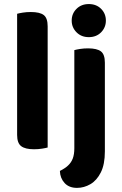

<svg xmlns="http://www.w3.org/2000/svg" viewBox="-20 -718 591 933"><path d="M63.2 -264 211.6 -261.1V-1.2Q202.1 1.5 184.1 4.4Q166.1 7.3 145 7.3Q102.7 7.3 83 -7.7Q63.2 -22.6 63.2 -62.2ZM211.6 -184.4 63.2 -187V-651Q72.8 -653.8 90.9 -656.7Q109 -659.6 129.9 -659.6Q173.2 -659.6 192.4 -645Q211.6 -630.4 211.6 -590.1ZM271 112.6Q295 100.8 310.5 86.5Q326 72.2 333.6 52.3Q341.2 32.3 341.2 1.9V-249H489.6V17.6Q489.6 81 469.9 119.9Q450.3 158.9 419.4 176.9Q388.4 195 354.2 195Q315.6 195 293.9 171.4Q272.2 147.8 271 112.6ZM328.4 -617.9Q328.4 -651.8 351.8 -675Q375.1 -698.3 411.6 -698.3Q448.2 -698.3 471.4 -675Q494.5 -651.8 494.5 -617.9Q494.5 -584.7 471.4 -561.1Q448.2 -537.5 411.6 -537.5Q375.1 -537.5 351.8 -561.1Q328.4 -584.7 328.4 -617.9ZM489.6 -184.4 341.2 -187V-474.4Q350.7 -477.2 368.8 -480.1Q386.9 -483 408 -483Q451.1 -483 470.3 -468.4Q489.6 -453.8 489.6 -413.3Z"/></svg>

Font: Baloo Bhaijaan 2
Style: Regular
Weight: 400
Designer: Sanskriti Dholi, Noopur Datye and Ek Type
Foundry: Ek Type
Version: Version 1.701